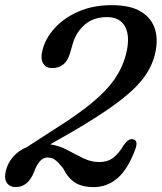

<svg xmlns="http://www.w3.org/2000/svg" viewBox="-25 -732 642 763"><path d="M-1.5 -54.5Q6 -84.5 27.2 -109Q48.5 -133.5 81 -147L194 -220Q284 -276.5 341 -323.8Q398 -371 429.5 -416.2Q461 -461.5 474.5 -511.5Q493.5 -583 473.5 -623.5Q453.5 -664 400.5 -664Q346 -664 311.8 -634Q277.5 -604 264.5 -559.5L254 -523Q237 -461.5 183 -461.5Q157 -461.5 146 -480.8Q135 -500 144.5 -535.5Q156.5 -581 193 -621Q229.5 -661 287 -686.2Q344.5 -711.5 419.5 -711.5Q494 -711.5 536.5 -685Q579 -658.5 591.8 -613.2Q604.5 -568 589.5 -511.5Q580 -475.5 559 -441.8Q538 -408 500.5 -373Q463 -338 403.8 -297.2Q344.5 -256.5 258 -206L174.5 -158.5Q210.5 -153 242.8 -135.8Q275 -118.5 306 -103.2Q337 -88 369.5 -88Q402 -88 424.2 -104.5Q446.5 -121 466.5 -155Q484.5 -181 501.5 -179Q513 -177.5 516.5 -168Q520 -158.5 512 -137Q482.5 -58.5 441.5 -23.5Q400.5 11.5 347.5 11.5Q301 11.5 273 -6.5Q245 -24.5 225 -64.5Q207.5 -86.5 194.5 -96.2Q181.5 -106 163.5 -106Q131 -106 110.5 -49Q86.5 11.5 37.5 11.5Q13.5 11.5 2 -5.8Q-9.5 -23 -1.5 -54.5Z"/></svg>

Font: Fraunces 72pt SuperSoft
Style: Italic
Weight: 400
Italic angle: -16°
Version: Version 1.000;[b76b70a41]